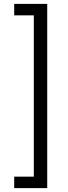

<svg xmlns="http://www.w3.org/2000/svg" viewBox="-20 -801 349 988"><path d="M184 -781V-722H53V-781ZM154 -781H223V167H154ZM195 108V167H53V108Z"/></svg>

Font: Teko Variable Light
Style: Regular
Weight: 300
Designer: Manushi Parikh, Jonny Pinhorn
Foundry: Indian Type Foundry
Version: Version 3.000